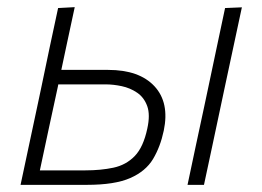

<svg xmlns="http://www.w3.org/2000/svg" viewBox="-20 -517 733 537"><path d="M37.5 0Q49.5 -56 60.5 -108Q71.5 -160 84.5 -220.5L95 -270Q108 -333 119.2 -385.8Q130.5 -438.5 142.5 -494.5L189 -497Q177 -441.5 167 -394.5Q157 -347.5 151.5 -321.5H282.5Q369.5 -321.5 412 -275.8Q454.5 -230 438 -151.5Q428.5 -106.5 408 -72.2Q387.5 -38 344.2 -19Q301 0 223 0ZM91.5 -40.5H219Q262 -40.5 297.2 -48Q332.5 -55.5 356.8 -80.5Q381 -105.5 392 -157.5Q400.5 -196 391.8 -220.2Q383 -244.5 363.5 -257.8Q344 -271 320.5 -276Q297 -281 275.5 -281H143L142 -275.5Q128 -211.5 116.2 -156.2Q104.5 -101 91.5 -40.5ZM504.5 0Q516.5 -56 527.2 -107.2Q538 -158.5 551.5 -220.5L562 -270Q575.5 -333 586.5 -386Q597.5 -439 609.5 -494.5L656.5 -496.5Q644 -439 633 -386.8Q622 -334.5 608 -270L597.5 -220.5Q584.5 -159 573.5 -107.5Q562.5 -56 550.5 0Z"/></svg>

Font: Commissioner ExtraLight
Style: Italic
Weight: 200
Italic angle: -12°
Designer: Kostas Bartsokas
Foundry: Kostas Bartsokas
Version: Version 1.000; ttfautohint (v1.8.3)